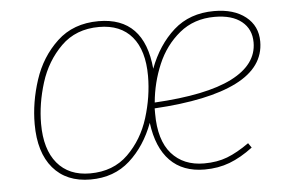

<svg xmlns="http://www.w3.org/2000/svg" viewBox="-43 -589 990 659"><g transform="rotate(-5 451.5 -259.5)"><path d="M484 -214V-196Q484 -104 525 -57.5Q566 -11 637 -11Q682 -11 717 -24.5Q752 -38 793 -67L804 -51Q763 -20 723.5 -5Q684 10 637 10Q562 10 518 -35Q474 -80 463 -166Q434 -88 379.5 -39Q325 10 244 10Q161 10 115 -44Q69 -98 69 -196Q69 -271 94 -347.5Q119 -424 175 -476.5Q231 -529 318 -529Q475 -529 491 -350Q521 -430 576.5 -479.5Q632 -529 716 -529Q784 -529 824.5 -497Q865 -465 865 -411Q865 -323 768 -274Q671 -225 484 -214ZM471 -327Q471 -415 431.5 -462Q392 -509 318 -509Q238 -509 187 -458.5Q136 -408 113.5 -336Q91 -264 91 -195Q91 -107 131 -59Q171 -11 244 -11Q324 -11 375 -61Q426 -111 448.5 -183.5Q471 -256 471 -327ZM486 -234Q665 -244 753.5 -289Q842 -334 842 -410Q842 -456 809 -482.5Q776 -509 716 -509Q645 -509 595 -468Q545 -427 518.5 -364.5Q492 -302 486 -234Z"/></g></svg>

Font: FiraGO Thin
Style: Italic
Weight: 100
Italic angle: -8°
Designer: bBox Type GmbH
Foundry: bBox Type GmbH
Version: Version 1.001